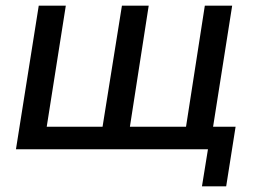

<svg xmlns="http://www.w3.org/2000/svg" viewBox="-20 -524 900 674"><path d="M689 130 710 0H36L116 -504H211L144 -79H340L408 -504H502L436 -79H633L699 -504H795L728 -79H807L774 130Z"/></svg>

Font: Winston Medium
Style: Italic
Weight: 500
Italic angle: -9°
Designer: Original fonts by Vernon Adams / Changes by Cristiano Sobral
Foundry: Original fonts by Vernon Adams / Changes by Cristiano Sobral
Version: Version 2.503;July 17, 2020;FontCreator 13.0.0.2655 64-bit